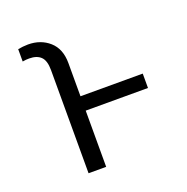

<svg xmlns="http://www.w3.org/2000/svg" viewBox="-104 -651 731 749"><g transform="rotate(-20 261.0 -276.5)"><path d="M47.2 -497.5V-548.7Q56.5 -550.4 67.8 -551.7Q79.2 -552.9 89.1 -552.9Q141.3 -552.9 176.8 -521.7Q212.7 -490.1 212.7 -430.8V-293H471.2V-233.3H212.7V0H139.6V-428.6Q139.6 -467.7 123 -483.8Q106.5 -500 74.9 -500Q68.5 -500 61.6 -499.5Q54.7 -498.9 47.2 -497.5Z"/></g></svg>

Font: Inter P Light
Style: Regular
Weight: 300
Designer: Rasmus Andersson
Foundry: rsms
Version: Version 3.018;git-588b23468